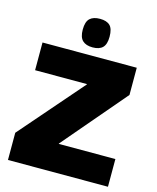

<svg xmlns="http://www.w3.org/2000/svg" viewBox="-132 -1007 900 1098"><g transform="rotate(15 318.0 -458.0)"><path d="M22 0V-161L346 -534V-536H39V-700H597V-539L279 -166V-164H614V0ZM322 -747Q283 -747 262.5 -766.5Q242 -786 242 -831Q242 -878 262.5 -897Q283 -916 322 -916Q362 -916 381.5 -897Q401 -878 401 -831Q401 -786 381.5 -766.5Q362 -747 322 -747Z"/></g></svg>

Font: Georama ExtraBold
Style: Regular
Weight: 800
Designer: Jean-Baptiste Levee
Foundry: Production Type
Version: Version 1.001